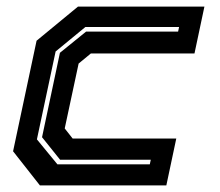

<svg xmlns="http://www.w3.org/2000/svg" viewBox="-20 -560 665 580"><path d="M100.5 0 19.5 -103 90.5 -437 215.5 -540H597.5L567.5 -398.5H254.5L217.5 -368L175.5 -172L199.5 -141.5H512.5L482.5 0ZM153.5 -63.5H432.5L435.5 -77.5H161.5L107 -145.5L161 -400.5L240 -464.5H518L521 -478.5H238L148 -404.5L91.5 -139Z"/></svg>

Font: Tourney
Style: Bold Italic
Weight: 700
Italic angle: -12°
Version: Version 1.015